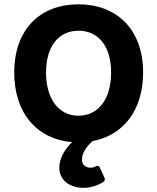

<svg xmlns="http://www.w3.org/2000/svg" viewBox="-20 -657 739 902"><path d="M415 5.9C558.6 -21.5 652.3 -137.7 652.3 -316.4C652.3 -519.5 528.3 -636.7 348.6 -636.7C169.9 -636.7 46.9 -520.5 46.9 -316.4C46.9 -123 156.2 -2 319.3 10.7C293.9 34.2 258.8 78.1 258.8 130.9C258.8 191.4 309.6 225.6 373 225.6C402.3 225.6 439.5 214.8 464.8 198.2C472.7 193.4 474.6 185.5 470.7 177.7L449.2 130.9C445.3 121.1 437.5 120.1 428.7 125C421.9 128.9 414.1 130.9 407.2 130.9C385.7 130.9 365.2 120.1 365.2 92.8C365.2 63.5 383.8 33.2 415 5.9ZM196.3 -316.4C196.3 -439.5 255.9 -512.7 348.6 -512.7C442.4 -512.7 502 -439.5 502 -316.4C502 -192.4 442.4 -113.3 348.6 -113.3C255.9 -113.3 196.3 -192.4 196.3 -316.4Z"/></svg>

Font: Ed Sans Neue
Style: Bold
Weight: 700
Designer: Stephen Hutchings
Version: Version 1.004;PS 001.004;hotconv 1.0.88;makeotf.lib2.5.64775